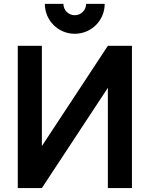

<svg xmlns="http://www.w3.org/2000/svg" viewBox="-20 -952 758 972"><path d="M358.5 -781C442.5 -781 510 -848.5 510 -932.5H416C416 -900.5 390.5 -875 358.5 -875C326.5 -875 301 -900.5 301 -932.5H207C207 -848.5 274.5 -781 358.5 -781ZM192 0 526 -507.5V0H648V-720H526L192 -212.5V-720H70V0Z"/></svg>

Font: Hauora
Style: Bold
Weight: 700
Designer: Wayne Shih
Foundry: WCYS
Version: Version 1.001;hotconv 1.0.109;makeotfexe 2.5.65596